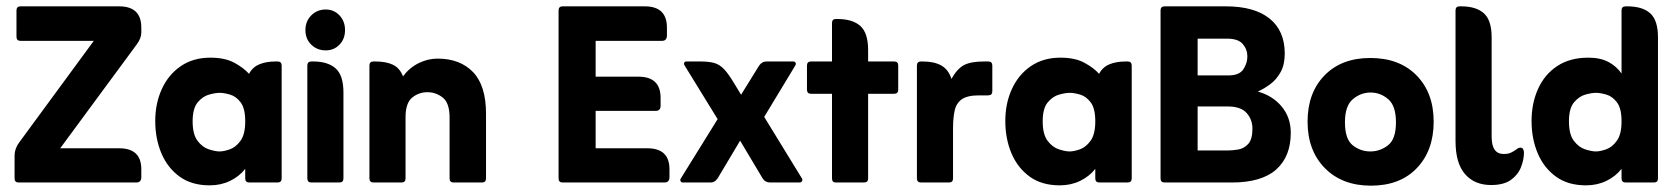

<svg xmlns="http://www.w3.org/2000/svg" viewBox="-20 -576 5293 606"><path d="M170 -108H356Q426 -108 426 -42V-17Q426 0 410 0H39Q26 0 26 -13V-85Q26 -107 41 -127L276 -447H45Q32 -447 32 -460V-543Q32 -556 45 -556H356Q426 -556 426 -489V-473Q426 -455 411 -435Z M754 -43Q735 -19 706 -5Q677 9 642 9Q585 9 547 -18.5Q509 -46 489.5 -92Q470 -138 470 -194Q470 -250 491 -295.5Q512 -341 551 -367.5Q590 -394 644 -394Q690 -394 719.5 -378Q749 -362 766 -343Q777 -364 798.5 -373Q820 -382 851 -382H856Q869 -382 869 -369V-13Q869 0 856 0H767Q754 0 754 -13ZM673 -98Q686 -98 705 -104.5Q724 -111 739 -131.5Q754 -152 754 -193Q754 -234 739.5 -253Q725 -272 706 -277.5Q687 -283 673 -283Q660 -283 640 -277.5Q620 -272 604 -253Q588 -234 588 -193Q588 -152 603.5 -131.5Q619 -111 639.5 -104.5Q660 -98 673 -98Z M944 -481Q944 -509 962.5 -527.5Q981 -546 1008 -546Q1034 -546 1051.5 -527.5Q1069 -509 1069 -481Q1069 -453 1051.5 -435Q1034 -417 1008 -417Q981 -417 962.5 -435Q944 -453 944 -481ZM950 -13V-369Q950 -382 963 -382H968Q1015 -382 1039.5 -360Q1064 -338 1064 -284V-13Q1064 0 1051 0H963Q950 0 950 -13Z M1252 -335Q1272 -362 1301 -376.5Q1330 -391 1361 -391Q1432 -391 1473 -348.5Q1514 -306 1514 -217V-13Q1514 0 1501 0H1412Q1399 0 1399 -13V-205Q1399 -251 1377.5 -268Q1356 -285 1329 -285Q1302 -285 1281 -268Q1260 -251 1260 -206V-13Q1260 0 1247 0H1159Q1146 0 1146 -13V-369Q1146 -382 1159 -382H1164Q1199 -382 1220.5 -371.5Q1242 -361 1252 -335Z M1860 -108H2023Q2093 -108 2093 -42V-17Q2093 0 2077 0H1756Q1743 0 1743 -13V-543Q1743 -556 1756 -556H2015Q2085 -556 2085 -489V-464Q2085 -447 2069 -447H1860V-334H1995Q2065 -334 2065 -267V-242Q2065 -226 2049 -226H1860Z M2316 -132 2245 -13Q2236 0 2224 0H2135Q2130 0 2128 -4.5Q2126 -9 2129 -13L2245 -200L2141 -369Q2138 -374 2139.5 -378Q2141 -382 2147 -382H2189Q2218 -382 2235 -377Q2252 -372 2266 -357Q2280 -342 2299 -310L2319 -277L2376 -369Q2385 -382 2399 -382H2483Q2489 -382 2491 -378Q2493 -374 2490 -369L2392 -207L2511 -13Q2514 -9 2511.5 -4.5Q2509 0 2504 0H2411Q2395 0 2387 -13Z M2606 -280H2540Q2527 -280 2527 -293V-369Q2527 -382 2540 -382H2606V-503Q2606 -516 2618 -516H2623Q2671 -516 2695.5 -494Q2720 -472 2720 -418V-382H2802Q2815 -382 2815 -369V-293Q2815 -280 2802 -280H2720V-13Q2720 0 2707 0H2618Q2606 0 2606 -13Z M2983 -327Q3001 -359 3022.5 -370.5Q3044 -382 3087 -382H3099Q3112 -382 3112 -369V-288Q3112 -275 3099 -275H3070Q3033 -275 3015.5 -262.5Q2998 -250 2993 -226.5Q2988 -203 2988 -170V-13Q2988 0 2975 0H2887Q2874 0 2874 -13V-369Q2874 -382 2887 -382H2892Q2929 -382 2951.5 -369Q2974 -356 2983 -327Z M3437 -43Q3418 -19 3389 -5Q3360 9 3325 9Q3268 9 3230 -18.5Q3192 -46 3172.5 -92Q3153 -138 3153 -194Q3153 -250 3174 -295.5Q3195 -341 3234 -367.5Q3273 -394 3327 -394Q3373 -394 3402.5 -378Q3432 -362 3449 -343Q3460 -364 3481.5 -373Q3503 -382 3534 -382H3539Q3552 -382 3552 -369V-13Q3552 0 3539 0H3450Q3437 0 3437 -13ZM3356 -98Q3369 -98 3388 -104.5Q3407 -111 3422 -131.5Q3437 -152 3437 -193Q3437 -234 3422.5 -253Q3408 -272 3389 -277.5Q3370 -283 3356 -283Q3343 -283 3323 -277.5Q3303 -272 3287 -253Q3271 -234 3271 -193Q3271 -152 3286.5 -131.5Q3302 -111 3322.5 -104.5Q3343 -98 3356 -98Z M3950 -287Q3997 -274 4025.5 -239.5Q4054 -205 4054 -157Q4054 -82 4008 -41Q3962 0 3868 0H3656Q3643 0 3643 -13V-543Q3643 -556 3656 -556H3849Q3939 -556 3987 -517.5Q4035 -479 4035 -407Q4035 -372 4022 -348.5Q4009 -325 3989.5 -310.5Q3970 -296 3950 -287ZM3760 -338H3857Q3892 -338 3904.5 -357.5Q3917 -377 3917 -398Q3917 -420 3902.5 -437Q3888 -454 3853 -454H3760ZM3760 -101H3854Q3869 -101 3887.5 -104Q3906 -107 3919.5 -121.5Q3933 -136 3933 -170Q3933 -199 3914.5 -219.5Q3896 -240 3855 -240H3760Z M4307 10Q4216 10 4161.5 -45.5Q4107 -101 4107 -192Q4107 -283 4160.5 -338Q4214 -393 4305 -393Q4397 -393 4451 -338Q4505 -283 4505 -192Q4505 -101 4452 -45.5Q4399 10 4307 10ZM4305 -98Q4336 -98 4361 -117.5Q4386 -137 4386 -190Q4386 -242 4361.5 -263Q4337 -284 4306 -284Q4275 -284 4250 -263Q4225 -242 4225 -190Q4225 -137 4249.5 -117.5Q4274 -98 4305 -98Z M4686 8Q4634 8 4604 -26.5Q4574 -61 4574 -131V-543Q4574 -556 4587 -556H4592Q4639 -556 4663.5 -534Q4688 -512 4688 -458V-144Q4688 -90 4726 -90Q4740 -90 4748.5 -94Q4757 -98 4767 -105Q4769 -107 4772 -108.5Q4775 -110 4779 -110Q4785 -110 4787.5 -105Q4790 -100 4790 -95Q4790 -72 4780.5 -48Q4771 -24 4748.5 -8Q4726 8 4686 8Z M5098 -344V-543Q5098 -556 5111 -556H5116Q5164 -556 5188.5 -534Q5213 -512 5213 -458V-13Q5213 0 5200 0H5111Q5098 0 5098 -13V-43Q5079 -19 5050 -5Q5021 9 4986 9Q4929 9 4891 -18.5Q4853 -46 4833.5 -92Q4814 -138 4814 -194Q4814 -250 4834.5 -295.5Q4855 -341 4895 -367.5Q4935 -394 4993 -394Q5031 -394 5056.5 -380.5Q5082 -367 5098 -344ZM5017 -98Q5030 -98 5049 -104.5Q5068 -111 5083 -131.5Q5098 -152 5098 -193Q5098 -234 5083.5 -253Q5069 -272 5050 -277.5Q5031 -283 5017 -283Q5004 -283 4984 -277.5Q4964 -272 4948 -253Q4932 -234 4932 -193Q4932 -152 4947.5 -131.5Q4963 -111 4983.5 -104.5Q5004 -98 5017 -98Z"/></svg>

Font: Zain ExtraBold
Style: Regular
Weight: 800
Designer: Zain,Boutros
Foundry: Mobile Telecommunications Company (Zain), 2024
Version: Version 1.50; ttfautohint (v1.8.4)